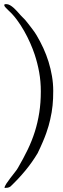

<svg xmlns="http://www.w3.org/2000/svg" viewBox="-20 -739 312 944"><path d="M180.7 -289.6Q180.7 -339.4 172.6 -383.8Q164.6 -428.2 150.4 -471.2Q141.6 -497.6 128.4 -527.6Q115.2 -557.6 98.6 -586.9Q82 -616.2 62.7 -642.1Q43.5 -668 22.9 -686.5Q16.1 -693.4 8.5 -700.9Q1 -708.5 1 -713.9Q1 -717.8 4.4 -718.3Q7.8 -718.8 10.3 -718.8Q20 -718.8 29.3 -713.4Q38.6 -708 47.1 -700.4Q55.7 -692.9 63 -684.6Q70.3 -676.3 76.2 -669.9Q77.1 -668.5 81.1 -664.3Q85 -660.2 89.8 -655.3Q94.7 -650.4 99.1 -646Q103.5 -641.6 105 -639.6Q109.9 -633.8 117.9 -623.5Q126 -613.3 134.3 -602.3Q142.6 -591.3 149.7 -581.5Q156.7 -571.8 159.7 -565.9Q177.7 -535.6 192.9 -502.7Q208 -469.7 218.8 -435.1Q229.5 -400.4 235.6 -364.5Q241.7 -328.6 241.7 -292.5Q241.7 -272.5 241 -255.1Q240.2 -237.8 238.5 -220.7Q236.8 -203.6 233.9 -186.5Q231 -169.4 226.6 -150.4Q223.1 -135.7 218.8 -119.9Q214.4 -104 207.5 -84.7Q200.7 -65.4 190.4 -41.3Q180.2 -17.1 165 14.2Q138.2 59.1 104.7 99.6Q71.3 140.1 31.2 178.2Q24.9 182.6 17.6 183.8Q10.3 185.1 2.4 185.1Q2.4 177.2 11 164.3Q19.5 151.4 30.5 137Q41.5 122.6 52.2 109.1Q63 95.7 67.9 86.9Q94.7 41 116 -2.9Q137.2 -46.9 151.4 -91.8Q165.5 -136.7 173.1 -185.3Q180.7 -233.9 180.7 -289.6Z"/></svg>

Font: IM FELL French Canon
Style: Italic
Weight: 400
Italic angle: -17°
Designer: Igino Marini
Foundry: Igino Marini
Version: 3.00